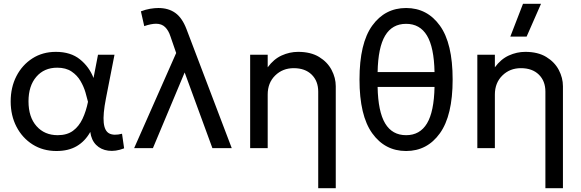

<svg xmlns="http://www.w3.org/2000/svg" viewBox="-20 -777 3047 1007"><path d="M276 15Q205.5 15 151.2 -19.2Q97 -53.5 66.5 -112.2Q36 -171 36 -245Q36 -319 66.2 -377.8Q96.5 -436.5 150 -470.8Q203.5 -505 273 -505Q350.5 -505 399.2 -465.8Q448 -426.5 470.5 -368L494 -490H580.5L535.5 -260Q519.5 -178 524 -134Q528.5 -90 552.8 -77.2Q577 -64.5 620 -75.5L631 1Q586 18.5 547.5 13.2Q509 8 484 -17.2Q459 -42.5 453.5 -85Q426.5 -36.5 383 -10.8Q339.5 15 276 15ZM282.5 -68Q331.5 -68 362.8 -91Q394 -114 412.8 -153.8Q431.5 -193.5 441.5 -243Q437 -262.5 428.2 -292.5Q419.5 -322.5 402.2 -352.2Q385 -382 355.2 -402Q325.5 -422 280 -422Q211.5 -422 170.5 -374.2Q129.5 -326.5 129.5 -245.5Q129.5 -163 171.5 -115.5Q213.5 -68 282.5 -68Z M683.5 0 904 -499 873.5 -587.5Q864 -617 846 -634.8Q828 -652.5 798.5 -652.5Q786.5 -652.5 770.8 -649.5Q755 -646.5 736.5 -640L719 -717.5Q743.5 -727 767.2 -731Q791 -735 810.5 -735Q863.5 -735 899.5 -709.2Q935.5 -683.5 958 -624.5L1195.5 0H1094L948.5 -397L782 0Z M1649 210V-296.5Q1649 -352 1614.5 -385.8Q1580 -419.5 1520.5 -419.5Q1462.5 -419.5 1423.2 -381Q1384 -342.5 1384 -281V0H1292V-490H1384V-424Q1415.5 -467 1457.2 -486Q1499 -505 1543.5 -505Q1610 -505 1653.8 -478.2Q1697.5 -451.5 1719.2 -410Q1741 -368.5 1741 -325V210Z M2110 15Q1999 15 1932.2 -78Q1865.5 -171 1865.5 -360Q1865.5 -550 1932.2 -642.5Q1999 -735 2110 -735Q2220.5 -735 2287.2 -642.5Q2354 -550 2354 -360Q2354 -171 2287.2 -78Q2220.5 15 2110 15ZM1960.5 -399H2259Q2256.5 -528.5 2219.5 -590.2Q2182.5 -652 2110 -652Q2037 -652 2000 -590.2Q1963 -528.5 1960.5 -399ZM2110 -68Q2182.5 -68 2219.5 -129.8Q2256.5 -191.5 2259 -321H1960.5Q1963 -191.5 2000 -129.8Q2037 -68 2110 -68Z M2840.5 210V-296.5Q2840.5 -352 2806 -385.8Q2771.5 -419.5 2712 -419.5Q2654 -419.5 2614.8 -381Q2575.5 -342.5 2575.5 -281V0H2483.5V-490H2575.5V-424Q2607 -467 2648.8 -486Q2690.5 -505 2735 -505Q2801.5 -505 2845.2 -478.2Q2889 -451.5 2910.8 -410Q2932.5 -368.5 2932.5 -325V210ZM2656.5 -585 2723 -757H2817.5L2742 -585Z"/></svg>

Font: Geologica Light
Style: Regular
Weight: 300
Designer: Sindre Bremnes, Frode Helland
Foundry: Monokrom Skriftforlag AS
Version: Version 1.010; ttfautohint (v1.8.4.7-5d5b);gftools[0.9.28]